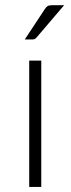

<svg xmlns="http://www.w3.org/2000/svg" viewBox="-20 -736 278 756"><path d="M142.5 -497.5V0H95V-497.5ZM232.5 -715.5 124.5 -589Q120.5 -584 116.2 -582.2Q112 -580.5 106 -580.5H77.5L156 -699.5Q161.5 -708.5 167.5 -712Q173.5 -715.5 185.5 -715.5Z"/></svg>

Font: o
Style: Regular
Weight: 300
Designer: Lukasz Dziedzic
Foundry: Lukasz Dziedzic
Version: Version 1.104; Western+Polish opensource; ttfautohint (v1.8.